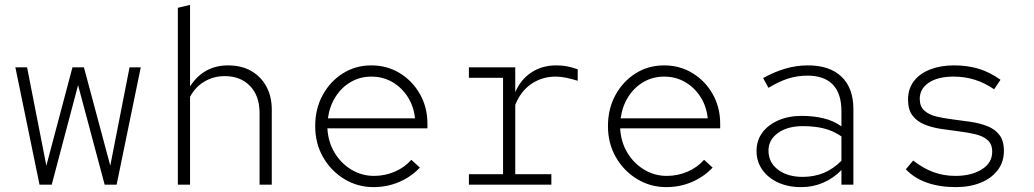

<svg xmlns="http://www.w3.org/2000/svg" viewBox="-20 -757 4240 787"><path d="M142 0 43 -481H91L170 -78L277 -481H324L432 -78L511 -481H557L458 0H409L300 -408L192 0Z M709 0V-725L759 -737V-403Q815 -489 915 -489Q969 -489 1009 -466.5Q1049 -444 1071.5 -403Q1094 -362 1094 -308V0H1044V-293Q1044 -364 1005 -404.5Q966 -445 901 -445Q855 -445 817.5 -422.5Q780 -400 759 -360V0Z M1511 10Q1446 10 1391.5 -23Q1337 -56 1304.5 -112.5Q1272 -169 1272 -240Q1272 -311 1302.5 -367Q1333 -423 1385 -456Q1437 -489 1502 -489Q1567 -489 1619 -457Q1671 -425 1701.5 -371Q1732 -317 1732 -250V-231H1322Q1325 -175 1351.5 -131Q1378 -87 1420.5 -61.5Q1463 -36 1513 -36Q1558 -36 1598.5 -53.5Q1639 -71 1666 -102L1701 -70Q1665 -32 1616 -11Q1567 10 1511 10ZM1324 -272H1681Q1676 -321 1651.5 -359.5Q1627 -398 1588.5 -420.5Q1550 -443 1502 -443Q1456 -443 1418 -421Q1380 -399 1355.5 -360.5Q1331 -322 1324 -272Z M1902 0V-43H2042V-438H1902V-481H2092V-379Q2114 -431 2158 -460Q2202 -489 2260 -489Q2283 -489 2302.5 -485.5Q2322 -482 2348 -473V-426Q2322 -434 2300 -438.5Q2278 -443 2257 -443Q2202 -443 2158 -413Q2114 -383 2092 -327V-43H2240V0Z M2711 10Q2646 10 2591.5 -23Q2537 -56 2504.5 -112.5Q2472 -169 2472 -240Q2472 -311 2502.5 -367Q2533 -423 2585 -456Q2637 -489 2702 -489Q2767 -489 2819 -457Q2871 -425 2901.5 -371Q2932 -317 2932 -250V-231H2522Q2525 -175 2551.5 -131Q2578 -87 2620.5 -61.5Q2663 -36 2713 -36Q2758 -36 2798.5 -53.5Q2839 -71 2866 -102L2901 -70Q2865 -32 2816 -11Q2767 10 2711 10ZM2524 -272H2881Q2876 -321 2851.5 -359.5Q2827 -398 2788.5 -420.5Q2750 -443 2702 -443Q2656 -443 2618 -421Q2580 -399 2555.5 -360.5Q2531 -322 2524 -272Z M3264 10Q3210 10 3169 -9Q3128 -28 3104.5 -61.5Q3081 -95 3081 -138Q3081 -181 3104.5 -213Q3128 -245 3170 -263.5Q3212 -282 3266 -282Q3315 -282 3356 -272Q3397 -262 3429 -239V-301Q3429 -374 3393.5 -410.5Q3358 -447 3290 -447Q3248 -447 3210.5 -435Q3173 -423 3130 -397L3108 -437Q3155 -463 3200 -476Q3245 -489 3292 -489Q3381 -489 3429.5 -442.5Q3478 -396 3478 -310V0H3429V-60Q3396 -26 3354 -8Q3312 10 3264 10ZM3130 -140Q3130 -91 3169 -61.5Q3208 -32 3270 -32Q3317 -32 3356 -48Q3395 -64 3429 -98V-198Q3395 -221 3357 -230.5Q3319 -240 3271 -240Q3208 -240 3169 -212Q3130 -184 3130 -140Z M3898 10Q3831 10 3779 -8.5Q3727 -27 3693 -63L3723 -99Q3764 -67 3806 -51.5Q3848 -36 3896 -36Q3961 -36 4004 -62.5Q4047 -89 4047 -135Q4047 -166 4028.5 -182.5Q4010 -199 3979 -206.5Q3948 -214 3911.5 -218.5Q3875 -223 3838 -228.5Q3801 -234 3770 -246.5Q3739 -259 3720.5 -283Q3702 -307 3702 -349Q3702 -393 3726 -424.5Q3750 -456 3793 -472.5Q3836 -489 3891 -489Q3945 -489 3990.5 -475.5Q4036 -462 4081 -430L4055 -391Q4017 -417 3976 -430Q3935 -443 3889 -443Q3824 -443 3787 -418Q3750 -393 3750 -352Q3750 -321 3768.5 -304Q3787 -287 3818 -279.5Q3849 -272 3886 -267.5Q3923 -263 3959.5 -257.5Q3996 -252 4027 -240Q4058 -228 4076.5 -204Q4095 -180 4095 -138Q4095 -93 4069.5 -59.5Q4044 -26 3999.5 -8Q3955 10 3898 10Z"/></svg>

Font: Red Hat Mono
Style: Regular
Weight: 300
Monospace: yes
Designer: Pentagram, MCKL
Foundry: Pentagram, MCKL
Version: Version 1.023